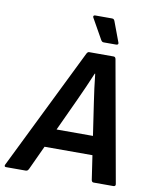

<svg xmlns="http://www.w3.org/2000/svg" viewBox="-122 -915 789 985"><g transform="rotate(10 272.5 -423.0)"><path d="M-22.4 0Q-27.7 0 -29.4 -3.2Q-31 -6.4 -28.7 -11.7L281.9 -643.3Q287.5 -655 295.2 -655H422.7Q432.4 -655 434.7 -643.3L547.6 -12.4Q548.9 -6.7 545.9 -3.3Q542.9 0 537.2 0H434.2Q424.5 0 422.5 -11.7L364.4 -402.8Q359.1 -438.8 354 -476.6Q348.8 -514.4 345.2 -551.4H342.9Q327.6 -514.1 311.1 -477.4Q294.6 -440.7 277.3 -402.7L96.1 -11.7Q93.7 -6.7 90.1 -3.3Q86.4 0 80.7 0ZM135.8 -137.3 173.6 -235.2H412.7L421.3 -137.3ZM360.6 -717.2Q354.6 -717.2 351.1 -720.2Q347.6 -723.2 344.6 -728.9L285.4 -834Q283.1 -838.4 285.1 -842.1Q287.1 -845.7 292.8 -845.7H381.2Q387.2 -845.7 390.4 -842.7Q393.6 -839.7 395.6 -834L434.9 -728.9Q436.9 -723.9 434.3 -720.6Q431.6 -717.2 425.6 -717.2Z"/></g></svg>

Font: Sofia Sans Hairline
Style: Italic
Weight: 1
Italic angle: -9°
Designer: Botio Nikoltchev, Ani Petrova
Foundry: lettersoup
Version: Version 4.102